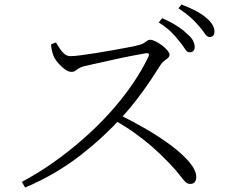

<svg xmlns="http://www.w3.org/2000/svg" viewBox="-20 -833 1040 855"><path d="M824 -600Q813 -600 803.5 -615.5Q794 -631 778 -650Q762 -671 741 -691.5Q720 -712 687 -733L702 -752Q739 -736 766.5 -718.5Q794 -701 811 -684Q831 -668 839 -653Q847 -638 847 -623Q847 -612 840.5 -606Q834 -600 824 -600ZM77 -23Q147 -60 216 -108.5Q285 -157 349.5 -213.5Q414 -270 469.5 -331.5Q525 -393 569 -457Q613 -521 642 -583Q648 -598 630 -596Q601 -591 562 -583.5Q523 -576 483.5 -567Q444 -558 409.5 -550.5Q375 -543 354 -538Q339 -534 330.5 -528.5Q322 -523 315.5 -518Q309 -513 298 -513Q285 -513 269.5 -524Q254 -535 241 -550Q228 -565 222 -576Q218 -584 213.5 -599Q209 -614 207 -635L229 -644Q237 -632 245.5 -618Q254 -604 266 -593.5Q278 -583 294 -583Q310 -583 340.5 -587Q371 -591 409 -597Q447 -603 485.5 -610Q524 -617 556 -623Q588 -629 604 -634Q615 -637 622 -642Q629 -647 635.5 -651.5Q642 -656 648 -656Q658 -656 672.5 -649Q687 -642 701.5 -631Q716 -620 725.5 -608.5Q735 -597 735 -590Q735 -581 728 -575Q721 -569 711.5 -562Q702 -555 695 -544Q678 -517 651.5 -477Q625 -437 591 -392.5Q557 -348 517 -305Q482 -267 438 -226Q394 -185 341 -143.5Q288 -102 225.5 -65Q163 -28 92 2ZM826 -14Q814 -14 804 -24.5Q794 -35 778 -56Q762 -77 733 -107Q695 -147 657 -180Q619 -213 578 -242Q537 -271 489 -298L509 -323Q571 -293 632 -257.5Q693 -222 743.5 -184Q794 -146 824 -110Q854 -74 854 -44Q854 -31 847.5 -22.5Q841 -14 826 -14ZM913 -668Q902 -668 892 -683.5Q882 -699 865 -718Q849 -737 828.5 -755.5Q808 -774 775 -796L788 -813Q825 -799 853 -784Q881 -769 898 -754Q918 -737 926.5 -722Q935 -707 935 -692Q935 -680 929 -674Q923 -668 913 -668Z"/></svg>

Font: Noto Serif JP ExtraLight Light
Style: Regular
Weight: 300
Version: Version 2.003-H1;hotconv 1.1.1;makeotfexe 2.6.0